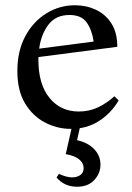

<svg xmlns="http://www.w3.org/2000/svg" viewBox="-20 -475 502 730"><path d="M249 15Q198 15 151.5 -9Q105 -33 75.5 -81.5Q46 -130 46 -205Q46 -281 76 -337Q106 -393 156 -424Q206 -455 265 -455Q308 -455 344.5 -438Q381 -421 403.5 -386Q426 -351 426 -297L126 -258Q126 -253 126 -247Q126 -155 168 -103Q210 -51 280 -51Q320 -51 354 -67.5Q388 -84 415 -109L431 -93Q403 -45 356.5 -15Q310 15 249 15ZM244 -418Q192 -418 164 -381Q136 -344 129 -290L336 -317Q330 -360 310 -389Q290 -418 244 -418ZM273 58Q314 67 338 92Q362 117 362 151Q362 184 338.5 209.5Q315 235 273 235Q225 235 195 200L204 186Q245 205 271.5 197Q298 189 298 164Q298 145 281 131Q264 117 230 111L258 -13H289Z"/></svg>

Font: Bona Nova
Style: Regular
Weight: 400
Designer: Mateusz Machalski
Foundry: Capitalics
Version: Version 4.001; ttfautohint (v1.8.3)